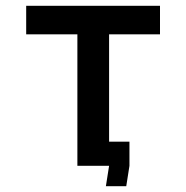

<svg xmlns="http://www.w3.org/2000/svg" viewBox="-20 -570 640 660"><path d="M246 -452H70V-550H530V-452H355V-83H425V0L414 70H344L355 0H246Z"/></svg>

Font: JuliaMono
Style: Bold
Weight: 700
Monospace: yes
Designer: cormullion
Foundry: corm
Version: Version 0.055; ttfautohint (v1.8.4)